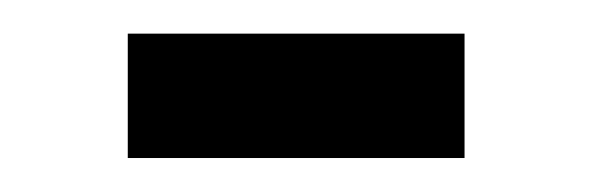

<svg xmlns="http://www.w3.org/2000/svg" viewBox="-20 -93 349 113"><path d="M55.2 0V-73.2H253.4V0Z"/></svg>

Font: Vazir Light WOL-UI
Style: Light-WOL-UI
Weight: 300
Designer: Saber Rastikerdar
Foundry: Saber Rastikerdar
Version: Version 30.1.0